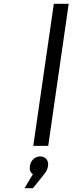

<svg xmlns="http://www.w3.org/2000/svg" viewBox="-20 -762 379 1003"><path d="M107.9 221.2 151.9 147.9Q131.3 135.3 136.2 105Q139.2 83.5 154.5 69.3Q169.9 55.2 189.9 55.2Q210 55.2 221.9 68.8Q233.9 82.5 231 105Q228.5 125.5 210 148.9L151.9 221.2ZM153.8 0 261.2 -742.2H338.9L231.9 0Z"/></svg>

Font: Trueno Light
Style: Italic
Weight: 300
Designer: Julieta Ulanovsky
Foundry: Julieta Ulanovsky
Version: Version 3.001b | FøM Fix